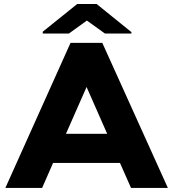

<svg xmlns="http://www.w3.org/2000/svg" viewBox="-20 -921 848 941"><path d="M186.5 0H6.3L325.7 -710.9H481.4L802.7 0H622.1L567.9 -122.6H240.2ZM303.2 -265.1H505.4L404.3 -494.6ZM189.5 -765.6 358.4 -901.4H453.6L624 -763.7V-756.8H494.1L405.8 -820.3L317.9 -756.8H189.5Z"/></svg>

Font: Bert Sans Black
Style: Regular
Weight: 900
Designer: Christian Robertson, Adam Twardoch, & Cristiano Sobral
Foundry: Google
Version: Version 12.135;January 10, 2020;FontCreator 12.0.0.2547 64-b